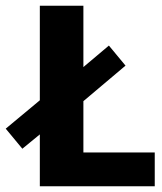

<svg xmlns="http://www.w3.org/2000/svg" viewBox="-73 -650 565 670"><path d="M66 -630H218V-416L307 -491L365 -421L218 -297V-118H467V0H66V-181L5 -131L-53 -201L66 -300Z"/></svg>

Font: Mukta Mahee ExtraBold
Style: Regular
Weight: 800
Designer: Shuchita Grover, Noopur Datye, Girish Dalvi, Yashodeep Gholap
Foundry: Ek Type
Version: Version 2.538;PS 1.000;hotconv 16.6.51;makeotf.lib2.5.65220;